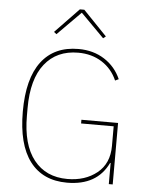

<svg xmlns="http://www.w3.org/2000/svg" viewBox="-61 -972 788 1033"><g transform="rotate(5 333.0 -455.5)"><path d="M328 -923H352L480 -790L466 -779L340 -906L214 -779L200 -790ZM565 0V-114H562Q502 12 340 12Q209 12 139.5 -79.5Q70 -171 70 -349Q70 -527 139.5 -618.5Q209 -710 340 -710Q420 -710 480 -671.5Q540 -633 569 -567L550 -558Q523 -620 468 -655Q413 -690 340 -690Q224 -690 159 -608Q94 -526 94 -370V-328Q94 -172 159 -90Q224 -8 340 -8Q436 -8 500 -59.5Q564 -111 564 -206V-312H388V-332H586V0Z"/></g></svg>

Font: IBM Plex Sans Thin
Style: Regular
Weight: 100
Designer: Mike Abbink, Paul van der Laan, Pieter van Rosmalen
Foundry: Bold Monday
Version: Version 3.0